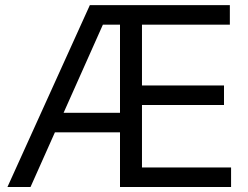

<svg xmlns="http://www.w3.org/2000/svg" viewBox="-20 -748 994 768"><path d="M9.8 0 339.4 -727.5H899.4V-649.4H547.9V-406.2H876V-328.1H547.9V-78.1H904.3V0H460V-218.8H199.7L102.1 0ZM234.4 -296.9H460V-649.4H391.6Z"/></svg>

Font: Inter Display
Style: Regular
Weight: 400
Designer: Rasmus Andersson
Foundry: rsms
Version: Version 4.000;git-37864ae